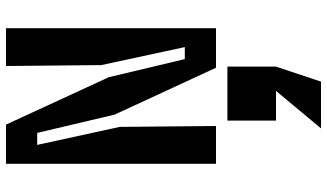

<svg xmlns="http://www.w3.org/2000/svg" viewBox="-245 -495 1090 640"><g transform="rotate(-90 300.0 -175.0)"><path d="M526 -700V0H394.2L238 -337.8L177 -596H137L197 -321L200 0H74V-700H204.6L362.6 -357.4L423 -104H463L403 -382.6L400 -700ZM398 38V200H218V38ZM192 350 317 200 358.8 190 398 200 348 350Z"/></g></svg>

Font: Fliege Mono Thin
Style: Regular
Weight: 100
Version: Version 0.020;Glyphs 3.3 (3306)